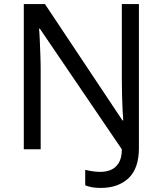

<svg xmlns="http://www.w3.org/2000/svg" viewBox="-20 -734 800 944"><path d="M475 190Q450 190 431.5 186.5Q413 183 399 177V101Q415 105 434 108Q453 111 475 111Q501 111 524.5 101.5Q548 92 563.5 67.5Q579 43 579 0L176 -593H172Q174 -574 175.5 -539Q177 -504 178.5 -464Q180 -424 180 -387V0H97V-714H201L582 -142H586Q584 -164 582.5 -196.5Q581 -229 580 -267Q579 -305 579 -342V-714H663V-6Q663 94 612 142Q561 190 475 190Z"/></svg>

Font: Noto Sans Bamum
Style: Regular
Weight: 400
Designer: Monotype Design Team
Foundry: Monotype Imaging Inc.
Version: Version 2.001